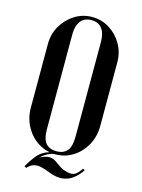

<svg xmlns="http://www.w3.org/2000/svg" viewBox="-123 -776 710 960"><g transform="rotate(15 232.5 -295.5)"><path d="M211.5 0Q164.2 12.5 140.5 41.2Q116.8 70 98.2 104L108.8 109Q125.5 90.5 143.1 86.1Q160.8 81.8 178.5 85.9Q196.2 90 214.4 97Q232.5 104 250.5 109.2Q279.8 116.8 303.1 112.4Q326.5 108 344.1 96.5Q361.8 85 374.6 70.6Q387.5 56.2 394.2 44.2L384 40.2Q368 63.8 353.2 73.5Q338.5 83.2 309.5 76Q285.5 69.8 269.6 58.4Q253.8 47 239.8 37.6Q225.8 28.2 207.2 27.6Q188.8 27 159 42Q158.5 42.2 168.4 33.5Q178.2 24.8 194.9 15.8Q211.5 6.8 231.8 6ZM53 -188.8Q53 -134 77.2 -89.8Q101.5 -45.5 142.2 -19.8Q183 6 232.2 6Q281.8 6 322.5 -19.9Q363.2 -45.8 387.6 -90Q412 -134.2 412 -188.8V-517.8Q412 -569.8 387.6 -612Q363.2 -654.2 322.6 -679.6Q282 -705 232.8 -705Q183.8 -705 142.9 -679.2Q102 -653.5 77.5 -611.2Q53 -569 53 -517.8ZM158.5 -592.8Q158.5 -625.5 167.5 -647Q176.5 -668.5 193.4 -678.8Q210.2 -689 232.8 -689Q256 -689 272.5 -678.9Q289 -668.8 297.8 -647.2Q306.5 -625.8 306.5 -592.8V-107Q306.5 -52.8 287.1 -31.4Q267.8 -10 232.8 -10Q196.8 -10 177.6 -31.5Q158.5 -53 158.5 -107Z"/></g></svg>

Font: Emberly Black
Style: Regular
Weight: 900
Designer: Rajesh Rajput
Foundry: Rajesh Rajput
Version: Version 1.000